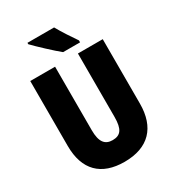

<svg xmlns="http://www.w3.org/2000/svg" viewBox="-219 -1051 1077 1186"><g transform="rotate(-30 319.5 -458.5)"><path d="M354 -927H164V-917C196 -883 287 -798 326 -767H447V-781C425 -812 376 -886 354 -927ZM578 -255V-714H401V-262C401 -175 377 -143 320 -143C266 -143 238 -176 238 -261V-714H61V-251C61 -79 152 10 317 10C488 10 578 -85 578 -255Z"/></g></svg>

Font: Noto Sans Khmer Condensed Black
Style: Regular
Weight: 900
Width: 3
Designer: Danh Hong and the Monotype Design Team
Foundry: Monotype Imaging Inc.
Version: Version 2.004